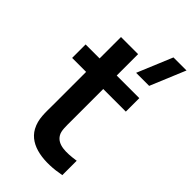

<svg xmlns="http://www.w3.org/2000/svg" viewBox="-249 -872 952 952"><g transform="rotate(45 227.5 -396.0)"><path d="M386.5 0V-101C319 -91 263 -90.5 239 -130.5C226 -151 228 -184.5 228 -227.5V-445.5H386.5V-540H228V-690H108V-540H10V-445.5H108V-220.5C108 -158.5 103.5 -113 128.5 -66.5C170.5 11 279.5 20.5 386.5 0ZM286.5 -617.5H378L455 -802.5H363.5Z"/></g></svg>

Font: Manrope
Style: Bold
Weight: 700
Designer: Mikhail Sharanda
Foundry: Mikhail Sharanda
Version: Version 4.505;FEAKit 1.0